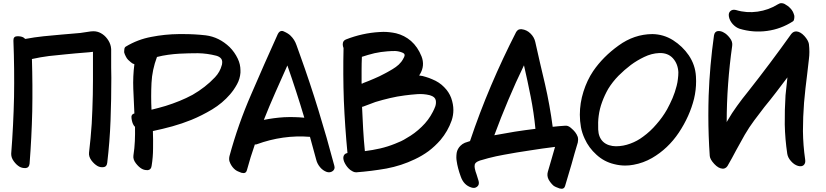

<svg xmlns="http://www.w3.org/2000/svg" viewBox="-20 -1006 5140 1195"><path d="M671.9 -652.3Q671.9 -668 671.9 -684.6Q672.9 -701.2 669.9 -715.8Q665 -741.2 647.5 -764.6Q630.9 -787.1 607.4 -799.8Q585.9 -811.5 561.5 -811.5Q552.7 -811.5 544.9 -810.5Q511.7 -804.7 479.5 -800.8Q451.2 -797.9 422.9 -795.9Q394.5 -793 365.2 -791Q308.6 -786.1 251 -780.3Q194.3 -774.4 137.7 -763.7Q134.8 -766.6 130.9 -768.6Q127.9 -770.5 125 -773.4Q109.4 -781.2 85.9 -780.3Q62.5 -779.3 63.5 -752.9Q70.3 -577.1 67.4 -402.3Q63.5 -226.6 49.8 -50.8Q49.8 -48.8 49.8 -46.9Q49.8 -24.4 65.4 -2.9Q82 20.5 102.5 32.2Q117.2 40 133.8 40Q136.7 40 140.6 40Q161.1 38.1 164.1 12.7Q176.8 -149.4 180.7 -313.5Q183.6 -476.6 178.7 -638.7Q231.4 -650.4 284.2 -657.2Q336.9 -663.1 389.6 -668Q419.9 -670.9 450.2 -673.8Q479.5 -675.8 509.8 -678.7Q521.5 -679.7 534.2 -680.7Q545.9 -682.6 558.6 -683.6Q558.6 -682.6 558.6 -680.7Q558.6 -679.7 558.6 -677.7Q558.6 -655.3 558.6 -632.8Q558.6 -610.4 558.6 -588.9Q558.6 -545.9 558.6 -502Q558.6 -459 557.6 -415Q555.7 -325.2 550.8 -235.4Q544.9 -146.5 534.2 -56.6Q531.2 -32.2 548.8 -7.8Q566.4 15.6 586.9 27.3Q604.5 37.1 625 34.2Q644.5 32.2 647.5 6.8Q663.1 -124 668 -255.9Q672.9 -388.7 672.9 -521.5Q672.9 -553.7 671.9 -586.9Q671.9 -619.1 671.9 -652.3Z M1360.4 -600.6Q1349.6 -558.6 1318.4 -525.4Q1287.1 -492.2 1252.9 -465.8Q1217.8 -438.5 1178.7 -416Q1138.7 -394.5 1097.7 -377.9Q1054.7 -360.4 1010.7 -346.7Q967.8 -334 922.9 -323.2Q918.9 -406.2 922.9 -489.3Q926.8 -571.3 957 -651.4Q991.2 -660.2 1026.4 -665Q1061.5 -669.9 1096.7 -671.9Q1154.3 -674.8 1211.9 -674.8Q1269.5 -673.8 1326.2 -659.2Q1347.7 -653.3 1357.4 -639.6Q1366.2 -627 1361.3 -603.5Q1361.3 -603.5 1361.3 -602.5Q1361.3 -601.6 1360.4 -600.6ZM1409.2 -712.9Q1343.8 -775.4 1260.7 -786.1Q1191.4 -793.9 1122.1 -793.9Q1107.4 -793.9 1092.8 -793.9Q1005.9 -793 921.9 -776.4Q836.9 -760.7 762.7 -715.8Q754.9 -710.9 753.9 -699.2Q752.9 -692.4 752.9 -687.5Q752.9 -683.6 752.9 -679.7Q755.9 -668 762.7 -655.3Q768.6 -642.6 777.3 -633.8Q785.2 -626 794.9 -618.2Q804.7 -609.4 816.4 -606.4Q806.6 -530.3 809.6 -453.1Q812.5 -377 816.4 -299.8Q793.9 -293.9 798.8 -267.6Q802.7 -241.2 811.5 -227.5Q813.5 -224.6 815.4 -221.7Q818.4 -219.7 820.3 -216.8Q821.3 -171.9 819.3 -127.9Q817.4 -83 810.5 -39.1Q806.6 -14.6 825.2 9.8Q843.8 34.2 863.3 44.9Q877.9 52.7 893.6 52.7Q897.5 52.7 901.4 52.7Q920.9 49.8 923.8 25.4Q932.6 -28.3 932.6 -82Q933.6 -135.7 931.6 -190.4Q992.2 -203.1 1052.7 -219.7Q1112.3 -236.3 1170.9 -259.8Q1237.3 -287.1 1300.8 -325.2Q1365.2 -364.3 1412.1 -418.9Q1436.5 -447.3 1455.1 -481.4Q1473.6 -514.6 1476.6 -553.7Q1476.6 -561.5 1476.6 -568.4Q1476.6 -605.5 1460 -640.6Q1440.4 -681.6 1409.2 -712.9Z M1622.1 -259.8Q1656.2 -345.7 1693.4 -429.7Q1730.5 -514.6 1768.6 -598.6Q1796.9 -517.6 1823.2 -436.5Q1849.6 -355.5 1874 -273.4Q1811.5 -279.3 1748 -276.4Q1684.6 -272.5 1622.1 -259.8ZM2060.5 24.4Q2014.6 -149.4 1961.9 -320.3Q1909.2 -492.2 1848.6 -660.2Q1836.9 -691.4 1825.2 -725.6Q1813.5 -759.8 1788.1 -784.2Q1774.4 -797.9 1748 -809.6Q1741.2 -813.5 1734.4 -813.5Q1718.8 -813.5 1709 -793.9Q1625 -608.4 1543.9 -419.9Q1461.9 -232.4 1408.2 -34.2Q1406.2 -25.4 1406.2 -16.6Q1406.2 -2 1414.1 12.7Q1425.8 36.1 1444.3 50.8Q1455.1 59.6 1482.4 69.3Q1490.2 71.3 1496.1 71.3Q1511.7 71.3 1516.6 53.7Q1527.3 13.7 1540 -27.3Q1552.7 -67.4 1566.4 -107.4Q1569.3 -106.4 1572.3 -106.4Q1575.2 -106.4 1579.1 -108.4Q1659.2 -137.7 1742.2 -149.4Q1825.2 -161.1 1909.2 -154.3Q1918.9 -119.1 1928.7 -83Q1938.5 -46.9 1948.2 -11.7Q1954.1 12.7 1971.7 34.2Q1989.3 55.7 2014.6 64.5Q2035.2 70.3 2050.8 58.6Q2062.5 49.8 2062.5 35.2Q2062.5 30.3 2060.5 24.4Z M2673.8 -309.6Q2647.5 -257.8 2604.5 -216.8Q2561.5 -174.8 2510.7 -146.5Q2494.1 -135.7 2475.6 -127Q2457 -118.2 2438.5 -111.3Q2392.6 -92.8 2345.7 -82Q2298.8 -71.3 2251 -65.4Q2244.1 -133.8 2240.2 -203.1Q2236.3 -272.5 2233.4 -340.8Q2234.4 -340.8 2235.4 -341.8Q2236.3 -341.8 2238.3 -341.8Q2257.8 -348.6 2277.3 -356.4Q2296.9 -363.3 2316.4 -371.1Q2361.3 -384.8 2407.2 -395.5Q2452.1 -406.2 2499 -412.1Q2536.1 -417 2575.2 -419.9Q2614.3 -422.9 2652.3 -414.1Q2663.1 -411.1 2672.9 -406.2Q2682.6 -401.4 2688.5 -391.6Q2689.5 -389.6 2690.4 -386.7Q2691.4 -383.8 2692.4 -380.9Q2695.3 -363.3 2689.5 -344.7Q2682.6 -326.2 2673.8 -309.6ZM2390.6 -686.5Q2415 -688.5 2439.5 -688.5Q2463.9 -687.5 2486.3 -677.7Q2504.9 -669.9 2495.1 -650.4Q2485.4 -630.9 2477.5 -621.1Q2462.9 -602.5 2443.4 -588.9Q2423.8 -575.2 2404.3 -564.5Q2396.5 -559.6 2388.7 -555.7Q2381.8 -551.8 2374 -547.9Q2341.8 -530.3 2308.6 -516.6Q2275.4 -502 2241.2 -489.3Q2238.3 -487.3 2236.3 -486.3Q2233.4 -485.4 2230.5 -485.4Q2230.5 -526.4 2230.5 -568.4Q2230.5 -610.4 2232.4 -652.3Q2270.5 -665 2310.5 -674.8Q2350.6 -683.6 2390.6 -686.5ZM2788.1 -396.5Q2774.4 -433.6 2744.1 -463.9Q2713.9 -495.1 2669.9 -512.7Q2650.4 -521.5 2629.9 -527.3Q2610.4 -534.2 2588.9 -536.1Q2589.8 -538.1 2590.8 -540Q2592.8 -542 2593.8 -543.9Q2626 -597.7 2603.5 -655.3Q2580.1 -713.9 2538.1 -751Q2497.1 -786.1 2445.3 -798.8Q2405.3 -807.6 2366.2 -807.6Q2353.5 -807.6 2341.8 -806.6Q2289.1 -803.7 2236.3 -792Q2183.6 -780.3 2133.8 -760.7Q2117.2 -753.9 2114.3 -739.3Q2113.3 -734.4 2113.3 -729.5Q2113.3 -718.8 2118.2 -707Q2114.3 -543.9 2120.1 -379.9Q2127 -216.8 2142.6 -53.7Q2133.8 -51.8 2127.9 -47.9Q2122.1 -43 2119.1 -36.1Q2113.3 -21.5 2122.1 1Q2131.8 23.4 2148.4 41Q2159.2 52.7 2172.9 59.6Q2183.6 66.4 2195.3 66.4Q2196.3 66.4 2198.2 66.4Q2290 59.6 2384.8 43Q2478.5 25.4 2561.5 -14.6Q2607.4 -36.1 2647.5 -65.4Q2687.5 -95.7 2721.7 -134.8Q2767.6 -189.5 2791 -255.9Q2801.8 -288.1 2801.8 -321.3Q2801.8 -357.4 2788.1 -396.5Z M3056.6 -164.1Q3097.7 -275.4 3143.6 -383.8Q3189.5 -493.2 3241.2 -599.6Q3263.7 -502 3283.2 -403.3Q3302.7 -304.7 3312.5 -204.1Q3248 -196.3 3184.6 -186.5Q3120.1 -175.8 3056.6 -164.1ZM3559.6 -183.6Q3549.8 -196.3 3532.2 -210.9Q3514.6 -225.6 3498 -223.6Q3478.5 -222.7 3459 -220.7Q3439.5 -218.8 3419.9 -216.8Q3402.3 -350.6 3372.1 -482.4Q3340.8 -613.3 3311.5 -745.1Q3304.7 -775.4 3281.2 -797.9Q3258.8 -820.3 3226.6 -824.2Q3223.6 -824.2 3221.7 -824.2Q3213.9 -824.2 3207 -821.3Q3198.2 -816.4 3192.4 -806.6Q3108.4 -642.6 3036.1 -472.7Q2963.9 -302.7 2905.3 -127.9Q2888.7 -123 2873 -117.2Q2857.4 -110.4 2845.7 -98.6Q2827.1 -80.1 2822.3 -54.7Q2820.3 -40 2820.3 -26.4Q2820.3 -15.6 2822.3 -3.9Q2828.1 39.1 2847.7 92.8Q2866.2 146.5 2914.1 161.1Q2934.6 168 2949.2 156.2Q2964.8 144.5 2959 121.1Q2953.1 99.6 2946.3 80.1Q2938.5 59.6 2935.5 43.9Q2932.6 31.2 2934.6 19.5Q2936.5 7.8 2953.1 -1Q2966.8 -7.8 2984.4 -11.7Q3002 -16.6 3018.6 -21.5Q3043.9 -27.3 3067.4 -33.2Q3091.8 -38.1 3117.2 -43Q3195.3 -57.6 3275.4 -69.3Q3354.5 -82 3434.6 -91.8Q3423.8 -52.7 3412.1 -13.7Q3401.4 24.4 3389.6 63.5Q3382.8 87.9 3394.5 111.3Q3407.2 133.8 3424.8 149.4Q3436.5 158.2 3462.9 167Q3469.7 168.9 3475.6 168.9Q3492.2 168.9 3497.1 151.4Q3517.6 84 3537.1 16.6Q3555.7 -51.8 3576.2 -119.1Q3578.1 -127.9 3578.1 -135.7Q3578.1 -144.5 3576.2 -153.3Q3570.3 -169.9 3559.6 -183.6Z M4191.4 -471.7Q4181.6 -432.6 4166 -395.5Q4149.4 -357.4 4131.8 -325.2Q4103.5 -275.4 4065.4 -232.4Q4028.3 -188.5 3982.4 -155.3Q3946.3 -127.9 3903.3 -112.3Q3859.4 -95.7 3813.5 -95.7Q3792 -95.7 3770.5 -102.5Q3749 -109.4 3733.4 -124Q3705.1 -151.4 3703.1 -200.2Q3701.2 -248 3706.1 -284.2Q3711.9 -329.1 3727.5 -371.1Q3743.2 -414.1 3765.6 -453.1Q3792 -496.1 3829.1 -534.2Q3866.2 -571.3 3906.2 -601.6Q3944.3 -629.9 3989.3 -651.4Q4035.2 -673.8 4083 -675.8Q4136.7 -677.7 4168 -643.6Q4199.2 -609.4 4202.1 -556.6Q4202.1 -536.1 4199.2 -514.6Q4197.3 -494.1 4191.4 -471.7ZM4266.6 -662.1Q4228.5 -717.8 4168.9 -755.9Q4109.4 -793 4040 -793.9Q3926.8 -793 3830.1 -722.7Q3733.4 -653.3 3671.9 -563.5Q3633.8 -506.8 3611.3 -435.5Q3588.9 -364.3 3588.9 -292Q3588.9 -252.9 3595.7 -214.8Q3602.5 -177.7 3619.1 -142.6Q3644.5 -85.9 3692.4 -43Q3740.2 1 3802.7 15.6Q3836.9 24.4 3871.1 24.4Q3897.5 24.4 3922.9 19.5Q3983.4 8.8 4038.1 -22.5Q4137.7 -80.1 4205.1 -180.7Q4272.5 -282.2 4299.8 -391.6Q4312.5 -445.3 4312.5 -501Q4312.5 -515.6 4311.5 -530.3Q4307.6 -601.6 4266.6 -662.1Z M4583 -827.1Q4667 -801.8 4753.9 -813.5Q4840.8 -825.2 4915 -873Q4921.9 -877.9 4922.9 -888.7Q4924.8 -900.4 4923.8 -908.2Q4920.9 -919.9 4915 -932.6Q4908.2 -945.3 4899.4 -954.1Q4884.8 -969.7 4863.3 -981.4Q4853.5 -986.3 4843.8 -986.3Q4832 -986.3 4820.3 -978.5Q4763.7 -943.4 4695.3 -933.6Q4626 -923.8 4561.5 -943.4Q4540 -949.2 4526.4 -937.5Q4512.7 -925.8 4516.6 -903.3Q4520.5 -878.9 4540 -856.4Q4559.6 -835 4583 -827.1ZM5003.9 -544.9Q5009.8 -591.8 5014.6 -637.7Q5017.6 -660.2 5017.6 -682.6Q5017.6 -707 5014.6 -732.4Q5010.7 -754.9 4986.3 -782.2Q4960.9 -809.6 4935.5 -810.5Q4926.8 -810.5 4918.9 -806.6Q4911.1 -802.7 4904.3 -793.9Q4838.9 -702.1 4771.5 -612.3Q4704.1 -522.5 4634.8 -434.6Q4599.6 -391.6 4567.4 -346.7Q4535.2 -302.7 4507.8 -254.9Q4505.9 -252.9 4504.9 -250Q4502.9 -247.1 4502.9 -245.1Q4502.9 -364.3 4511.7 -483.4Q4520.5 -603.5 4537.1 -720.7Q4541 -746.1 4522.5 -769.5Q4503.9 -793.9 4484.4 -803.7Q4466.8 -814.5 4447.3 -812.5Q4427.7 -809.6 4423.8 -785.2Q4397.5 -598.6 4390.6 -410.2Q4388.7 -348.6 4388.7 -287.1Q4388.7 -161.1 4397.5 -35.2Q4399.4 -13.7 4425.8 14.6Q4452.1 43 4478.5 43.9Q4478.5 43.9 4479.5 43.9Q4487.3 43.9 4494.1 40Q4502 36.1 4507.8 27.3Q4536.1 -21.5 4561.5 -70.3Q4587.9 -119.1 4615.2 -167Q4642.6 -213.9 4673.8 -255.9Q4706.1 -298.8 4738.3 -340.8Q4775.4 -385.7 4810.5 -431.6Q4845.7 -477.5 4880.9 -524.4Q4877.9 -496.1 4875 -468.8Q4872.1 -440.4 4869.1 -413.1Q4863.3 -322.3 4864.3 -231.4Q4866.2 -139.6 4879.9 -48.8Q4883.8 -24.4 4903.3 -2.9Q4922.9 19.5 4946.3 26.4Q4968.8 33.2 4982.4 21.5Q4995.1 8.8 4991.2 -13.7Q4978.5 -101.6 4977.5 -190.4Q4977.5 -278.3 4984.4 -367.2Q4988.3 -411.1 4993.2 -456.1Q4998 -501 5003.9 -544.9Z"/></svg>

Font: TroubleSide
Style: Comic
Weight: 400
Designer: Koroletov
Version: 1_5